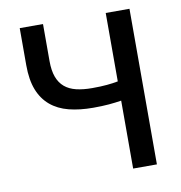

<svg xmlns="http://www.w3.org/2000/svg" viewBox="-75 -725 751 796"><g transform="rotate(-10 300.0 -327.5)"><path d="M422 0V-286Q398 -282 369.5 -279.5Q341 -277 303 -277Q246 -277 201 -288.5Q156 -300 124.5 -326.5Q93 -353 76.5 -395Q60 -437 60 -499V-655H158V-499Q158 -459 168 -432Q178 -405 197.5 -388.5Q217 -372 246 -365Q275 -358 313 -358Q349 -358 375.5 -360.5Q402 -363 422 -367V-655H522V0Z"/></g></svg>

Font: Source Code Pro Medium
Style: Regular
Weight: 500
Monospace: yes
Designer: Paul D. Hunt, Teo Tuominen
Foundry: Adobe Systems Incorporated
Version: Version 2.030;PS 1.000;hotconv 16.6.51;makeotf.lib2.5.65220